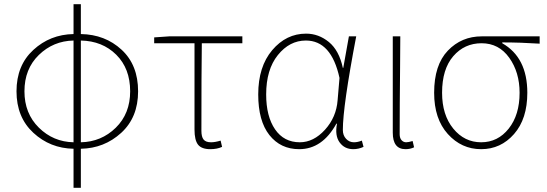

<svg xmlns="http://www.w3.org/2000/svg" viewBox="-20 -701 2616 919"><path d="M367 -507V-20Q465 -22 534 -89.5Q603 -157 603 -264Q603 -373 536.5 -439Q470 -505 367 -507ZM332 -20V-507Q235 -505 166 -438Q97 -371 97 -264Q97 -158 166 -90Q235 -22 332 -20ZM367 -681V-538Q483 -536 562 -463Q641 -390 641 -264Q641 -139 560 -65Q479 9 367 11V198H332V11Q220 9 139.5 -65.5Q59 -140 59 -264Q59 -388 139.5 -462Q220 -536 332 -538V-681Z M987 13Q945 13 928 -8.5Q911 -30 911 -81V-494H718V-522L790 -527H1140V-494H946Q944 -353 944 -75Q944 -46 954.5 -33Q965 -20 990 -20Q1010 -20 1036 -28L1043 2Q1019 13 987 13Z M1412 13Q1323 13 1269.5 -54.5Q1216 -122 1216 -249Q1216 -382 1283 -461Q1350 -540 1445 -540Q1505 -540 1554 -500Q1603 -460 1621 -376H1623L1650 -527H1685Q1621 -192 1621 -79Q1621 -53 1636.5 -36.5Q1652 -20 1674 -20Q1692 -20 1712 -28L1720 2Q1696 13 1671 13Q1629 13 1605.5 -19.5Q1582 -52 1593 -109H1590Q1523 13 1412 13ZM1415 -20Q1481 -20 1535.5 -80Q1590 -140 1596 -222L1605 -328Q1566 -507 1444 -507Q1366 -507 1310 -437.5Q1254 -368 1254 -249Q1254 -144 1296.5 -82Q1339 -20 1415 -20Z M1921 13Q1860 13 1860 -66V-527H1896Q1896 -473 1895 -378.5Q1894 -284 1893.5 -206.5Q1893 -129 1893 -59Q1893 -40 1902 -30Q1911 -20 1924 -20Q1935 -20 1955 -26L1962 4Q1944 13 1921 13Z M2058 -257Q2058 -390 2123.5 -458.5Q2189 -527 2286 -527H2563V-492Q2471 -498 2384 -498V-494Q2504 -426 2504 -257Q2504 -132 2440.5 -59.5Q2377 13 2283 13Q2189 13 2123.5 -59.5Q2058 -132 2058 -257ZM2467 -257Q2467 -355 2417.5 -424.5Q2368 -494 2285 -494Q2203 -494 2149.5 -432Q2096 -370 2096 -257Q2096 -151 2149.5 -85.5Q2203 -20 2283 -20Q2363 -20 2415 -85.5Q2467 -151 2467 -257Z"/></svg>

Font: Noto Sans Korean Thin
Style: Regular
Weight: 250
Designer: Ryoko NISHIZUKA  (kana & ideographs); Paul D. Hunt (Latin, Greek & Cyrillic); Wenlong ZHANG  (bopomofo); Sandoll Communi
Foundry: Adobe Systems Incorporated
Version: Version 1.0001;PS 1;hotconv 1.0.78;makeotf.lib2.5.61930